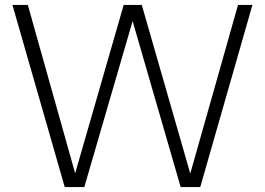

<svg xmlns="http://www.w3.org/2000/svg" viewBox="-20 -760 1076 780"><path d="M243 0 30.5 -740H93L292.5 -30.5H278L482.5 -740H556L760 -30.5H746L947 -740H1005.5L793.5 0H714L511 -701H526.5L322.5 0Z"/></svg>

Font: Encode Sans SC Condensed Thin Light
Style: Regular
Weight: 300
Version: Version 3.002